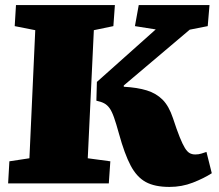

<svg xmlns="http://www.w3.org/2000/svg" viewBox="-20 -723 863 757"><path d="M648 14Q590 14 554.5 -5.5Q519 -25 495 -70.5Q471 -116 449 -196Q438 -236 429.5 -260Q421 -284 412 -296.5Q403 -309 391 -315.5Q379 -322 360 -326L362 -400L594 -607L512 -620L527 -703H806L799 -620L728 -606L468 -386V-381Q522 -378 559 -366.5Q596 -355 621 -330Q646 -305 662 -257Q677 -211 688.5 -182.5Q700 -154 709 -139.5Q718 -125 727.5 -119.5Q737 -114 750 -114Q763 -114 774 -117.5Q785 -121 794 -124L815 -40Q784 -20 740.5 -3Q697 14 648 14ZM12 0 17 -87 96 -99 119 -604 38 -620 43 -703H433L427 -620L350 -604L326 -99L415 -87L409 0Z"/></svg>

Font: Literata 18pt Black
Style: Italic
Weight: 900
Italic angle: -2°
Designer: Latin by Veronika Burian and Jose Scaglione. Greek by Irene Vlachou. Cyrillic by Vera Evstafieva
Foundry: TypeTogether
Version: Version 3.103;gftools[0.9.29]